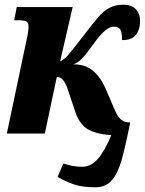

<svg xmlns="http://www.w3.org/2000/svg" viewBox="-20 -566 614 814"><path d="M224 184 249 127Q270 134 288 137.5Q306 141 329 141Q366 141 395 107.5Q424 74 452 7Q383 2 349 -20Q315 -42 297 -98L268 -185Q259 -213 247.5 -226.5Q236 -240 221 -240L170 0H9L91 -389Q101 -430 101 -453Q101 -469 92.5 -474.5Q84 -480 61 -480H40L51 -536H288L235 -306Q244 -309 256 -319.5Q268 -330 289 -357L332 -412Q376 -470 397.5 -494.5Q419 -519 443.5 -532.5Q468 -546 502 -546Q539 -546 556.5 -526.5Q574 -507 574 -480Q574 -440 555.5 -417.5Q537 -395 497 -396Q498 -429 490 -441Q482 -453 464 -453Q442 -453 419 -430.5Q396 -408 368 -368Q342 -332 326 -316Q310 -300 291 -293Q340 -294 373.5 -266.5Q407 -239 429 -187L447 -146Q464 -104 473 -86Q482 -68 495 -57.5Q508 -47 528 -47H532Q511 59 495 114.5Q479 170 453.5 199Q428 228 385 228Q333 228 299 217.5Q265 207 224 184Z"/></svg>

Font: Noto Serif NarrowExtraBold
Style: Italic
Weight: 800
Width: 4
Italic angle: -12°
Designer: Monotype Design Team
Foundry: Monotype Imaging Inc.
Version: Version 1.001